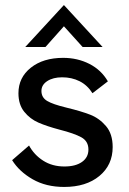

<svg xmlns="http://www.w3.org/2000/svg" viewBox="-20 -731 511 760"><path d="M28 -97 95 -155Q115 -118 151 -95Q187 -72 235 -72Q279 -72 304.5 -90Q330 -108 330 -139Q330 -172 302 -187.5Q274 -203 215 -218Q166 -231 132.5 -245.5Q99 -260 76 -288.5Q53 -317 53 -362Q53 -424 102 -463Q151 -502 230 -502Q287 -502 334 -478Q381 -454 407 -409L346 -362Q326 -394 295 -409.5Q264 -425 226 -425Q190 -425 167 -410Q144 -395 144 -371Q144 -345 166.5 -331.5Q189 -318 243 -305Q301 -291 337 -277Q373 -263 399.5 -232Q426 -201 426 -149Q426 -78 373.5 -34.5Q321 9 234 9Q162 9 109 -21.5Q56 -52 28 -97ZM233 -711 386 -545H307L233 -627L160 -545H80Z"/></svg>

Font: Hanken Grotesk Medium
Style: Regular
Weight: 500
Designer: Alfredo Marco Pradil
Foundry: Hanken Design Co.
Version: Version 3.014